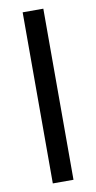

<svg xmlns="http://www.w3.org/2000/svg" viewBox="-85 -766 401 804"><g transform="rotate(-10 116.0 -364.0)"><path d="M160.2 0H72.3V-727.5H160.2Z"/></g></svg>

Font: Intratopia Thin
Style: Regular
Weight: 100
Designer: Rasmus Andersson
Foundry: rsms
Version: Version 3.000;Glyphs 3.2.3 (3260)